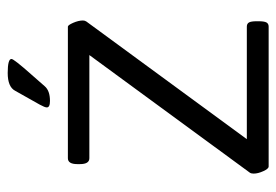

<svg xmlns="http://www.w3.org/2000/svg" viewBox="-131 -597 728 506"><g transform="rotate(-90 233.0 -344.0)"><path d="M220 -576.3Q202.9 -576.3 202.9 -584.6Q202.9 -589.8 210.3 -603.3Q217.6 -616.7 246.9 -668.3Q257.2 -687.7 293.7 -687.7Q330.6 -687.7 330.6 -677.8Q330.6 -671.4 289.3 -625Q271.1 -604 258.8 -590.2Q246.9 -576.3 220 -576.3ZM47.2 0Q41.2 0 34.9 -14.1Q28.5 -28.1 28.5 -39.6Q28.5 -46 30.9 -49.5L340.9 -472.5H69Q53.5 -472.5 53.5 -497.4V-504.2Q53.5 -529.1 69 -529.1H415.8Q419.7 -529.1 425.9 -515.1Q432 -501 432 -489.5Q432 -484.3 429.3 -480.4L119.3 -57.5H415.8Q423.7 -57.5 426.9 -51.7Q430 -46 430 -31.7V-26.2Q430 -11.9 426.9 -5.9Q423.7 0 415.8 0Z"/></g></svg>

Font: Jaldi
Style: Regular
Weight: 400
Designer: Pablo Cosgaya and Nicolas Silva
Foundry: Omnibus-Type
Version: Version 1.001;PS 001.001;hotconv 1.0.70;makeotf.lib2.5.58329